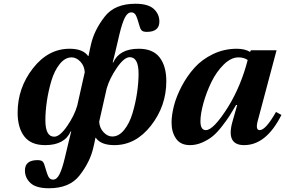

<svg xmlns="http://www.w3.org/2000/svg" viewBox="-20 -762 1521 1024"><path d="M74 -161Q74 -293 155.5 -397.5Q237 -502 351 -502Q423 -502 450 -463H452Q458 -491 459 -497L465 -524Q482 -601 539 -674Q592 -742 702 -742Q770 -742 800 -714.5Q830 -687 830 -647Q830 -592 763 -592Q745 -592 737 -598.5Q729 -605 724 -624Q712 -667 704 -681.5Q696 -696 680 -696Q660 -696 645.5 -667Q631 -638 617 -579L594 -481L581 -429H584Q617 -502 720 -502Q796 -502 831.5 -455.5Q867 -409 867 -329Q867 -197 785.5 -92.5Q704 12 590 12Q518 12 491 -27H489Q483 1 482 7L478 24Q461 101 404 174Q351 242 241 242Q173 242 143 214.5Q113 187 113 147Q113 92 180 92Q198 92 206 98.5Q214 105 219 124Q231 167 239 181.5Q247 196 263 196Q283 196 297.5 167Q312 138 326 79L347 -9Q349 -17 351.5 -27Q354 -37 356.5 -47.5Q359 -58 360 -61H357Q324 12 221 12Q145 12 109.5 -34.5Q74 -81 74 -161ZM222 -121Q222 -33 269 -33Q299 -33 338 -89.5Q377 -146 392 -199L432 -377Q430 -411 408.5 -433.5Q387 -456 362 -456Q327 -456 298.5 -420.5Q270 -385 254 -331Q238 -277 230 -222.5Q222 -168 222 -121ZM509 -113Q511 -79 532.5 -56.5Q554 -34 579 -34Q614 -34 642.5 -69.5Q671 -105 687 -159Q703 -213 711 -267.5Q719 -322 719 -369Q719 -457 672 -457Q642 -457 603 -400Q564 -343 549 -290Z M895 -108Q895 -149 908 -199Q921 -249 949.5 -303Q978 -357 1017.5 -401Q1057 -445 1116 -473.5Q1175 -502 1243 -502Q1286 -502 1314 -485L1318 -494H1455L1354 -115Q1342 -68 1365 -68Q1397 -68 1452 -165L1481 -149Q1400 12 1282 12Q1184 12 1220 -114L1245 -202H1239Q1218 -166 1204 -144Q1190 -122 1164 -88.5Q1138 -55 1115 -36Q1092 -17 1059.5 -2.5Q1027 12 993 12Q943 12 919 -22.5Q895 -57 895 -108ZM1049 -115Q1049 -68 1078 -68Q1119 -68 1198 -194Q1266 -306 1301 -442Q1281 -456 1252 -456Q1212 -456 1173 -417.5Q1134 -379 1107.5 -324.5Q1081 -270 1065 -212.5Q1049 -155 1049 -115Z"/></svg>

Font: Heuristica
Style: Bold Italic
Weight: 700
Italic angle: -13°
Version: Version 1.0.2